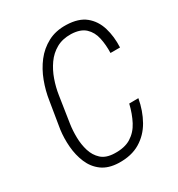

<svg xmlns="http://www.w3.org/2000/svg" viewBox="-174 -836 895 963"><g transform="rotate(-30 274.0 -355.0)"><path d="M428.2 -221.7 481.4 -222.2Q469.2 -155.3 439 -101.8Q408.7 -48.3 358.2 -18.1Q307.6 12.2 234.4 10.3Q175.3 8.3 138.7 -18.8Q102.1 -45.9 83.7 -89.6Q65.4 -133.3 61.3 -183.6Q57.1 -233.9 63.5 -281.7L88.4 -434.1Q96.2 -487.3 115.7 -539.3Q135.3 -591.3 167 -632.6Q198.7 -673.8 244.9 -698.5Q291 -723.1 352.1 -721.2Q421.4 -719.2 460.7 -687.3Q500 -655.3 515.9 -602.8Q531.7 -550.3 528.8 -488.3H473.6Q475.1 -534.7 466.3 -575.4Q457.5 -616.2 430.2 -641.8Q402.8 -667.5 349.1 -669.4Q299.8 -670.4 263.9 -650.1Q228 -629.9 203.6 -595.2Q179.2 -560.5 164.6 -518.8Q149.9 -477.1 143.6 -435.1L120.1 -281.7Q114.7 -245.6 115.5 -205.1Q116.2 -164.6 127.4 -127.9Q138.7 -91.3 164.8 -67.4Q190.9 -43.5 238.3 -42Q297.4 -39.6 334.7 -62.7Q372.1 -85.9 393.8 -127.4Q415.5 -168.9 428.2 -221.7Z"/></g></svg>

Font: Roboto Condensed Light
Style: Italic
Weight: 300
Italic angle: -12°
Designer: Christian Robertson
Foundry: Google
Version: Version 3.0; 2020